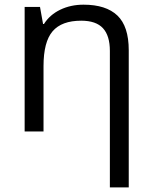

<svg xmlns="http://www.w3.org/2000/svg" viewBox="-20 -565 654 825"><path d="M452.1 240.2V-346.2Q452.1 -411.6 422.4 -443.8Q392.6 -476.1 329.1 -476.1Q245.1 -476.1 206.1 -430.7Q167 -385.3 167 -280.8V0H85.9V-535.2H151.9L165 -461.9H168.9Q193.8 -501.5 238.8 -523.2Q283.7 -544.9 338.9 -544.9Q435.5 -544.9 484.4 -498.3Q533.2 -451.7 533.2 -349.1V240.2Z"/></svg>

Font: Zoram GWebM
Style: Regular
Weight: 400
Foundry: Ascender Corporation
Version: Version 1.000